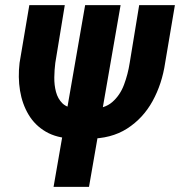

<svg xmlns="http://www.w3.org/2000/svg" viewBox="-20 -731 704 751"><path d="M524.4 -710.9H664.1L626 -485.4Q613.8 -402.8 576.7 -335.4Q539.6 -268.1 477.1 -228Q414.6 -188 325.2 -188.5L264.6 -189Q202.1 -190.9 159.4 -215.8Q116.7 -240.7 91.8 -282.5Q66.9 -324.2 58.3 -376.5Q49.8 -428.7 56.6 -485.4L94.7 -710.9H233.4L196.3 -484.9Q192.9 -458.5 192.4 -428.5Q191.9 -398.4 199 -371.6Q206.1 -344.7 224.1 -326.9Q242.2 -309.1 277.3 -307.1L336.9 -305.7Q388.7 -305.2 419.2 -331.8Q449.7 -358.4 465.1 -399.7Q480.5 -440.9 487.3 -484.9ZM451.7 -710.9 328.1 0H189.5L313 -710.9Z"/></svg>

Font: Roboto Condensed
Style: Bold Italic
Weight: 700
Italic angle: -12°
Designer: Christian Robertson
Foundry: Google
Version: Version 3.0